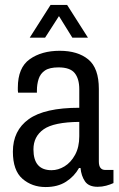

<svg xmlns="http://www.w3.org/2000/svg" viewBox="-20 -743 481 775"><path d="M100 -591 184 -723H251L335 -591H272L218 -678L162 -591ZM164 12Q109 12 70.5 -21.5Q32 -55 32 -131Q32 -216 96 -262Q160 -308 300 -308V-383Q300 -425 281.5 -448Q263 -471 216 -471Q180 -471 161.5 -458.5Q143 -446 136 -424.5Q129 -403 129 -378V-369H53Q52 -373 52 -378Q52 -383 52 -389Q52 -470 100 -504Q148 -538 221 -538Q294 -538 336.5 -503Q379 -468 379 -384V-91Q379 -57 405 -57H438V-4Q425 2 408.5 6.5Q392 11 374 11Q338 11 323 -11Q308 -33 305 -65H299Q280 -31 246.5 -9.5Q213 12 164 12ZM188 -56Q215 -56 240.5 -71.5Q266 -87 283 -118Q300 -149 300 -193V-251Q197 -250 156 -221Q115 -192 115 -140Q115 -56 188 -56Z"/></svg>

Font: Archivo Condensed
Style: Regular
Weight: 400
Width: 3
Designer: Hector Gatti
Foundry: Omnibus-Type
Version: Version 2.001; ttfautohint (v1.8.3)